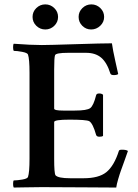

<svg xmlns="http://www.w3.org/2000/svg" viewBox="-20 -844 622 867"><path d="M352.1 -807.6Q369.1 -824.2 392.6 -824.2Q416 -824.2 433.1 -807.6Q450.2 -791 450.2 -767.6Q450.2 -744.1 432.6 -727.5Q415 -710.9 391.6 -710.9Q368.2 -710.9 351.6 -727.5Q335 -744.1 335 -767.6Q335 -791 352.1 -807.6ZM144 -807.6Q161.1 -824.2 184.6 -824.2Q208 -824.2 225.1 -807.6Q242.2 -791 242.2 -767.6Q242.2 -744.1 225.1 -727.5Q208 -710.9 184.6 -710.9Q161.1 -710.9 144 -727.5Q127 -744.1 127 -767.6Q127 -791 144 -807.6ZM168.9 -640.6Q200.2 -640.6 321.3 -644.5Q442.4 -648.4 485.4 -648.4Q489.3 -619.1 501 -566.9Q512.7 -514.6 513.7 -509.8Q508.8 -504.9 493.2 -504.9Q481.4 -504.9 478.5 -511.7Q462.9 -561.5 437 -583.5Q411.1 -605.5 369.1 -605.5H287.1Q232.4 -605.5 228.5 -594.7Q224.6 -584 224.6 -530.3V-353.5Q224.6 -344.7 265.6 -344.7H317.4Q373 -344.7 387.7 -356Q402.3 -367.2 414.1 -414.1Q416 -421.9 427.7 -421.9Q439.5 -421.9 445.3 -416V-230.5Q441.4 -226.6 428.7 -226.6Q417 -226.6 414.1 -234.4Q399.4 -287.1 382.8 -296.9Q369.1 -303.7 293.9 -303.7Q224.6 -303.7 224.6 -293V-127Q224.6 -62.5 230.5 -52.7Q242.2 -39.1 296.9 -39.1H357.4Q425.8 -39.1 460 -66.4Q495.1 -94.7 516.6 -162.1Q517.6 -168 530.3 -168Q551.8 -168 557.6 -162.1Q554.7 -153.3 543.5 -122.1Q532.2 -90.8 526.4 -74.7Q520.5 -58.6 513.7 -35.2Q506.8 -11.7 504.9 2.9Q479.5 2.9 361.3 2Q243.2 1 169.9 1Q136.7 1 93.8 2Q50.8 2.9 42 2.9Q39.1 -2 39.1 -13.7Q39.1 -25.4 42 -29.3Q57.6 -29.3 80.6 -33.2Q103.5 -37.1 106.4 -44.9Q113.3 -65.4 113.3 -127V-515.6Q113.3 -577.1 106.4 -597.7Q103.5 -605.5 80.1 -609.9Q56.6 -614.3 42 -614.3Q39.1 -619.1 39.1 -630.9Q39.1 -642.6 42 -646.5Q120.1 -640.6 168.9 -640.6Z"/></svg>

Font: Crimson
Style: Semibold
Weight: 600
Version: Version 0.8